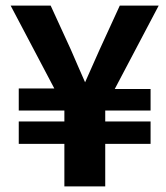

<svg xmlns="http://www.w3.org/2000/svg" viewBox="-20 -656 593 686"><path d="M47 -340V-261H210V-222H47V-142H210V10H356V-142H518V-222H356V-261H518V-338H390L547 -636H408L336 -479C319 -440 302 -402 284 -362C267 -400 250 -440 233 -479L161 -636H18L174 -340Z"/></svg>

Font: Falling Sky
Style: SeBd
Weight: 600
Designer: Paul D. Hunt
Foundry: Adobe Systems Incorporated
Version: Version 1.02